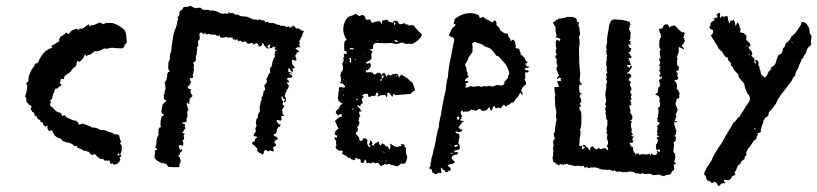

<svg xmlns="http://www.w3.org/2000/svg" viewBox="-20 -549 2733 642"><path d="M68 -209V-219Q67 -223 64 -227Q71 -247 71 -263Q70 -266 67 -269L71 -273L72 -275L75 -278V-284L76 -291Q76 -295 77 -296L80 -303L83 -310Q86 -318 90 -322Q94 -326 98 -336L105 -338L107 -340Q125 -383 155 -389Q154 -392 151 -395L165 -403L178 -411V-414L177 -416Q180 -422 183 -427Q194 -432 201 -440L205 -438L209 -435L212 -438L215 -442Q217 -445 221 -447L229 -451Q235 -453 237 -453L239 -451L241 -449L243 -450Q245 -452 247 -454L251 -453H255L266 -460L276 -468L278 -465L281 -461Q284 -464 287 -466L291 -464L302 -469L314 -474L326 -468L330 -470L334 -472H355Q366 -470 382 -460L387 -456Q388 -455 390.5 -453.5Q393 -452 394 -451Q401 -443 402 -431L403 -420L404 -407Q397 -400 396 -397V-393L388 -387L373 -388Q362 -388 359 -389Q352 -390 342 -387Q337 -385 329 -387Q308 -375 297 -378Q290 -373 284 -368L280 -366L274 -365L270 -361L267 -364L265 -366Q264 -365 263 -365Q259 -352 246 -342L242 -344L238 -345Q238 -343 237.5 -341Q237 -339 236 -338V-336Q236 -328 229 -324Q222 -320 216 -309L206 -302L196 -295Q195 -292 193 -284L189 -285L184 -286L183 -282L182 -278L181 -274L180 -270L186 -266L184 -263L181 -261Q175 -258 173 -253H166Q161 -245 161 -238Q159 -238 158 -237L156 -227L153 -217L151 -216L148 -214L149 -211L150 -207Q148 -204 147 -198L148 -197L149 -195L152 -192Q156 -190 157 -188L162 -183Q168 -176 173 -174L178 -173L183 -171L186 -166L188 -161L193 -163L198 -164L200 -158L213 -152L226 -146H233Q234 -145 236 -143.5Q238 -142 240 -141L241 -140L242 -137L243 -133H245L246 -132L252 -134L257 -136L264 -133L272 -130Q282 -127 287 -123Q304 -123 316 -114H328Q337 -112 340 -109H342L344 -108L354 -105Q357 -104 363 -100Q371 -100 374 -99L376 -98Q378 -96 379 -95Q379 -91 381 -85L385 -74L381 -70L384 -66L387 -62V-46L382 -31H384L385 -30Q387 -27 383 -25L381 -23L379 -21L381 -19L382 -17Q383 -13 379 -9L376 -5L373 -2L368 0L361 2L358 -1L356 -3L353 -2L349 -1L348 -7L346 -12H329L328 -14Q326 -16 324 -18L317 -17Q303 -25 298 -34L289 -31Q284 -32 282 -35L279 -38L276 -42Q275 -41 270 -43L267 -45H264Q263 -44 258 -46L252 -50L245 -53L239 -55L237 -61H233L229 -60L223 -66Q214 -72 203 -73Q201 -74 190 -77Q188 -79 187 -81L183 -86Q173 -86 161 -98Q161 -100 159.5 -102Q158 -104 156.5 -107.5Q155 -111 154 -114Q148 -111 144 -111Q137 -116 139 -129Q138 -130 135 -128L134 -126L132 -125L124 -133Q124 -138 123 -139L120 -140L116 -141Q115 -142 115 -147Q112 -149 106 -151L103 -160L99 -161L96 -162Q96 -173 88 -175Q86 -178 84 -182L83 -186Q84 -189 86 -193L81 -197L75 -201L74 -203L72 -205ZM375 -37 374 -34 372 -31Q378 -28 381 -31ZM267 -457 268 -455Q269 -455 269 -456Q268 -457 267 -457Z M978 -376Q975 -376 975 -373Q976 -373 978 -376ZM989 -447 980 -453 977 -454Q973 -455 971 -453L968 -456L966 -460Q964 -462 959 -464V-460H954Q951 -458 952 -456Q950 -454 948 -458L947 -460L945 -461L940 -459L936 -458V-460Q934 -462 931 -462H928L926 -463Q925 -464 922 -463L918 -462Q915 -468 909 -466Q896 -472 892 -472H883Q878 -472 877 -476Q870 -476 866 -474Q866 -481 862 -481H854Q849 -486 846 -484Q844 -480 840 -482L837 -484L835 -486V-483H832Q827 -485 826 -484L821 -486L816 -489Q806 -493 806 -493Q788 -495 784 -495L779 -498L776 -500Q769 -502 768 -498Q767 -502 761 -504Q756 -507 751 -504Q748 -508 744 -508V-503H739Q733 -506 728 -503H724L720 -504Q715 -504 711 -508L706 -510Q704 -511 698 -513Q696 -511 694 -513L693 -514L692 -515Q687 -511 677 -516H662Q655 -517 651 -523H646H642Q635 -523 633 -521L631 -523Q628 -522 624 -526L620 -528Q618 -529 615 -529L611 -528L606 -526H598Q592 -526 591 -519L587 -515Q579 -513 580 -504V-501L579 -499L578 -494Q576 -496 575 -493Q573 -491 575 -488L576 -487Q575 -480 572 -476Q573 -469 567 -454Q560 -439 557 -414L554 -394L552 -374Q548 -370 548 -361V-354L547 -348Q543 -344 543 -335V-328L542 -321Q543 -318 548 -308Q540 -311 539 -299V-293L537 -286Q536 -278 530 -273Q533 -268 533 -262V-257Q533 -253 534 -252Q530 -247 530 -234Q526 -232 528 -226V-217Q530 -216 537 -213L524 -200L522 -190L520 -180Q518 -168 529 -166Q524 -160 521 -160Q514 -136 518 -124Q512 -124 510 -115V-108Q510 -103 509 -102L511 -99Q506 -93 504 -83L503 -76V-69Q501 -59 499 -56L501 -54L503 -53Q507 -51 505 -48Q495 -47 499 -37Q493 -23 502 -15Q504 -12 512 -8L524 -2L525 -6L529 -2L534 -1Q540 1 541 8Q549 10 558 10H574Q578 10 579 9L580 5V0Q582 -6 584 -7Q585 -20 575 -30Q577 -29 581 -31Q582 -32 580 -35L583 -39L587 -42Q590 -46 588 -51L582 -47L581 -51L579 -55Q577 -61 579 -63Q583 -65 585 -64L588 -62L591 -61Q596 -73 589 -80Q594 -80 596 -86L595 -91L594 -96Q597 -99 597 -101Q596 -104 592 -104H589L587 -106Q591 -106 592 -107Q592 -108 594 -112L598 -117Q602 -121 597 -126Q600 -128 598 -133L596 -134L593 -135Q590 -136 589 -139L593 -140H597Q600 -141 602 -141Q606 -142 603 -152Q608 -158 607 -165L606 -171Q605 -174 607 -178L609 -180L610 -181Q609 -187 604 -200Q605 -207 607 -207Q612 -195 613 -204Q613 -209 614 -212V-220L618 -221Q617 -223 620 -225Q625 -227 623 -230L621 -233L619 -236Q617 -242 617 -243Q616 -246 620 -250H617L615 -251L609 -254Q607 -256 608 -259Q608 -262 611 -262L614 -263Q612 -266 616 -268Q617 -269 617 -271L618 -273V-275L620 -276L617 -278Q614 -280 616 -285L614 -286Q616 -288 619 -288L624 -289Q628 -290 624 -298L626 -303L627 -308Q627 -313 629 -317L627 -323Q632 -334 625 -339Q637 -344 635 -353V-360Q635 -364 638 -367Q637 -370 638 -374L639 -380Q640 -387 638 -391Q644 -394 643 -401L642 -405V-410Q642 -414 646 -415Q648 -419 648 -422L647 -430Q646 -438 651 -440Q654 -441 656 -439L659 -436L661 -433Q662 -438 667 -440Q666 -434 670 -434L678 -436Q682 -433 694 -433H700Q703 -433 704 -429Q707 -431 710 -428L711 -429L712 -431Q714 -433 715 -433Q712 -428 718 -424Q723 -422 725 -423L732 -424L738 -426Q742 -422 747 -423L750 -424Q752 -424 753 -423H754L755 -424Q756 -425 758 -423V-419Q758 -418 760 -416L763 -420L764 -418L765 -414Q767 -415 770 -416.5Q773 -418 774 -418Q775 -411 779 -411L782 -413H784Q785 -412 787.5 -410.5Q790 -409 791 -408Q792 -407 794 -409L795 -410H797Q803 -412 806 -404Q809 -403 813 -403L817 -404Q823 -407 826 -404Q826 -401 827 -400Q831 -400 837 -406Q838 -403 843 -401Q843 -394 850 -393L853 -396L856 -398Q858 -402 855 -405H859L862 -400L864 -396L868 -393L871 -389Q874 -386 877 -386Q878 -390 877 -391Q875 -393 872 -393L875 -395L878 -398Q881 -401 884 -399Q881 -391 882 -386Q885 -390 890 -388V-391H894Q892 -394 894 -394Q896 -394 897 -391Q901 -392 902 -391L900 -388L898 -386Q901 -380 903 -382L906 -384V-381L900 -378V-374L899 -371Q897 -366 899 -363Q900 -360 896 -354L893 -349L892 -344L890 -338V-333Q888 -325 885 -324Q881 -316 884 -306Q880 -305 877 -298L875 -293L873 -288H872L871 -284L872 -280Q873 -274 871 -272L868 -268L864 -265Q866 -262 864 -259Q864 -258 865 -257Q866 -256 866 -254Q868 -251 866 -248Q862 -244 861 -244V-240L860 -237V-235L859 -232Q860 -228 854 -223Q857 -213 852 -211L851 -202L849 -194Q847 -183 850 -178Q839 -164 843 -155L839 -154L837 -148L836 -142Q835 -135 838 -130L836 -123L834 -121Q833 -120 836 -109Q833 -108 832 -105L831 -103L829 -100Q826 -93 833 -93H836L838 -92Q840 -92 840 -89Q831 -87 832 -76Q813 -72 833 -61Q833 -59 835 -57L839 -54Q843 -50 839 -49Q842 -39 848 -38L853 -36L859 -31L860 -34L862 -38Q864 -41 862 -44L865 -46L869 -47Q872 -47 874 -44H875Q878 -42 879 -43L880 -44L881 -45Q883 -48 891 -43Q893 -42 894.5 -43.5Q896 -45 895 -48L894 -52L892 -55L898 -59L903 -62Q903 -67 897 -73Q899 -79 902 -80L906 -82L910 -86L907 -89L905 -91Q902 -94 898 -93Q894 -98 895.5 -100Q897 -102 902 -101Q906 -108 906 -117Q910 -120 910 -124Q914 -122 919 -133Q911 -132 909 -138Q904 -143 905 -147Q909 -148 912 -147L915 -146L918 -145Q925 -152 919 -160L922 -161H925Q927 -160 931 -162Q930 -163 928 -164L926 -166H925V-172Q925 -178 922 -181Q925 -183 927 -188Q929 -193 932 -195Q928 -196 926 -197.5Q924 -199 925 -201L926 -206Q928 -209 926 -211Q919 -217 922 -227Q923 -227 925 -225L927 -220Q928 -216 932 -218Q934 -216 932 -214L930 -211Q928 -208 933 -206Q940 -218 932 -228L933 -231V-233L934 -234V-236Q935 -239 937 -241L938 -244V-246L940 -250Q943 -251 944 -255L945 -258L946 -261L945 -264L942 -267Q939 -272 940 -274Q946 -273 947 -275Q947 -276 946 -278L939 -285Q942 -289 947 -289H952L956 -290L955 -292H958Q956 -296 955 -298L951 -300L947 -302V-301Q949 -307 952 -305L955 -303L958 -301Q957 -308 945 -308L944 -312V-316Q943 -319 946 -321L950 -318L951 -315L952 -312L954 -311L955 -310Q959 -308 961 -308Q957 -312 960 -315Q956 -321 960 -321H963L966 -324L962 -329L957 -334V-338L956 -342Q955 -346 957 -350Q964 -346 970 -346Q972 -349 970 -355L968 -359L967 -363L969 -365L971 -368Q973 -370 971 -373L976 -375L981 -377Q978 -379 968 -386Q970 -389 975 -391H985Q981 -394 981 -400L982 -406Q982 -409 980 -411Q983 -413 985 -419L987 -424L990 -428L991 -433L992 -437L994 -440L995 -443L997 -445Z M1099 -85Q1097 -90 1102 -91Q1102 -89 1104 -87Q1112 -95 1100 -99Q1098 -111 1112 -119Q1108 -125 1100 -145L1105 -149L1110 -154Q1117 -159 1122 -158L1123 -163V-167Q1113 -169 1112 -162L1110 -163L1109 -164Q1109 -166 1106 -168L1104 -169L1103 -171V-177Q1105 -180 1107 -180Q1107 -182 1110 -184L1112 -185L1114 -187Q1115 -199 1127 -202Q1121 -204 1118 -207L1115 -210Q1113 -212 1111 -212Q1112 -217 1109 -222L1111 -228V-234Q1111 -242 1114 -247L1113 -250V-253Q1113 -256 1116 -258L1125 -257Q1130 -255 1132 -257Q1134 -258 1134 -259Q1134 -260 1132.5 -262.5Q1131 -265 1128 -268L1125 -270H1121Q1118 -271 1117 -274Q1122 -276 1120 -288L1119 -292L1118 -297Q1118 -301 1121 -304L1120 -305L1119 -307Q1132 -314 1124 -336Q1129 -341 1129 -349L1128 -355L1131 -361L1129 -369H1139Q1141 -371 1139 -374L1138 -377L1137 -379Q1136 -378 1132 -378Q1130 -388 1131 -394V-402L1132 -410Q1137 -415 1139 -416Q1115 -454 1142 -491L1148 -494L1155 -496Q1165 -500 1169 -503L1175 -499L1182 -495Q1199 -506 1203 -484Q1207 -482 1211 -483L1214 -484Q1217 -484 1218 -483Q1219 -481 1224 -472Q1235 -478 1251 -478L1253 -473L1256 -467L1257 -472V-476Q1257 -479 1258 -480L1273 -483Q1279 -482 1279 -477Q1282 -476 1287 -474.5Q1292 -473 1293 -473Q1295 -477 1298 -479Q1303 -481 1304 -478L1306 -479L1308 -481Q1312 -468 1319 -468Q1325 -468 1332 -472Q1338 -463 1346 -469Q1345 -468 1345 -463L1350 -464L1356 -465Q1365 -465 1366 -461Q1367 -458 1373 -452L1381 -443L1384 -440L1387 -438Q1391 -434 1390 -430Q1382 -413 1358 -402H1353Q1350 -403 1346 -403L1341 -402Q1336 -401 1326 -407L1318 -405L1310 -403Q1300 -401 1294 -404Q1293 -405 1290 -405H1285Q1267 -404 1249 -405Q1235 -407 1230 -402Q1227 -399 1228 -393Q1228 -381 1215 -385Q1216 -383 1220 -381L1222 -379L1224 -378Q1228 -376 1221 -368Q1224 -354 1220 -350Q1218 -347 1203 -340Q1207 -333 1217 -339Q1222 -331 1219 -325L1217 -323Q1216 -321 1215 -320L1209 -314H1203Q1204 -312 1204 -307Q1216 -307 1221 -308Q1223 -303 1227 -307Q1228 -300 1232 -300Q1235 -300 1239 -303Q1243 -306 1247 -306Q1252 -306 1255 -298Q1261 -307 1266 -304Q1269 -303 1271 -292L1275 -296L1276 -298V-299Q1278 -301 1286 -296L1288 -298L1291 -300Q1296 -302 1298 -301Q1312 -307 1314 -289Q1315 -291 1318 -295Q1321 -299 1321 -300L1331 -294L1341 -288L1346 -284L1350 -280Q1354 -275 1359 -273L1364 -260L1368 -247L1364 -244L1360 -242Q1354 -238 1353 -235L1328 -233L1302 -231L1297 -236Q1293 -232 1293 -226Q1291 -225 1287 -231Q1287 -232 1286 -233L1284 -236L1281 -238Q1278 -241 1275 -237V-230Q1275 -226 1273 -224Q1271 -226 1270 -228L1269 -230L1268 -232L1262 -231H1256Q1250 -230 1244 -226Q1242 -228 1244 -231L1245 -232L1246 -235L1244 -236Q1242 -238 1240 -240Q1237 -238 1237 -236V-233L1236 -230Q1228 -226 1225 -229L1222 -228L1219 -226Q1215 -224 1212 -225Q1212 -227 1210 -235Q1198 -237 1191 -230Q1191 -229 1193 -227H1196Q1197 -226 1195 -223L1192 -221L1190 -219V-215L1192 -211Q1193 -207 1192 -203L1189 -202L1187 -200Q1184 -199 1186 -194Q1184 -193 1180 -195L1178 -197L1175 -198Q1174 -195 1178 -191L1182 -187L1185 -184Q1184 -182 1186 -180L1188 -179Q1189 -178 1189 -176Q1184 -177 1182 -176Q1180 -175 1181 -172Q1181 -168 1182 -166L1185 -160Q1178 -155 1180 -152L1181 -151V-150Q1181 -149 1178 -146Q1183 -142 1181 -134Q1180 -129 1173 -122Q1177 -121 1177 -116L1176 -112L1175 -108Q1172 -109 1170 -104Q1169 -100 1173 -98Q1181 -90 1181 -87V-84L1184 -78Q1192 -76 1195 -86Q1201 -88 1205 -84Q1210 -81 1208 -76Q1206 -68 1214 -57L1217 -59L1220 -60L1213 -67Q1219 -72 1217 -80Q1222 -78 1223 -76L1224 -73L1226 -71L1223 -65L1225 -64Q1228 -62 1230 -61Q1230 -67 1235 -70L1240 -72L1244 -76Q1247 -75 1248 -69Q1250 -63 1252 -62L1255 -66L1258 -70L1261 -68L1265 -66Q1268 -64 1270 -60H1274Q1278 -59 1279 -55L1280 -52L1282 -49Q1288 -57 1284 -69L1290 -66L1295 -62Q1299 -59 1308 -57Q1309 -58 1315 -60L1323 -61L1322 -64L1320 -67Q1324 -68 1333 -65Q1330 -61 1338 -53Q1335 -39 1342 -25L1340 -15Q1338 -8 1337 -7Q1334 1 1320 -2Q1313 7 1307 7L1303 6L1300 5Q1293 2 1288 3Q1281 -4 1274 2Q1267 -4 1263 3Q1260 2 1259 3L1257 5L1256 7Q1251 5 1249 2L1247 -2L1244 -5L1240 -4L1236 -3Q1232 -3 1229 -7Q1220 -2 1217 -3L1213 -4Q1209 -4 1206 -3L1205 -7V-10Q1204 -14 1200 -16L1198 -10L1195 -4Q1190 -3 1187.5 -5.5Q1185 -8 1186 -15L1182 -17L1177 -18Q1170 -20 1169 -24V-21L1168 -18Q1167 -14 1163 -13L1160 -15L1156 -16Q1152 -17 1152 -22Q1150 -24 1150 -21L1149 -20H1147L1142 -24L1137 -28Q1129 -33 1124 -34V-38L1127 -41Q1126 -44 1121 -46L1117 -45H1114L1105 -51L1103 -54L1102 -56Q1102 -60 1105 -61Q1103 -74 1104 -79Q1101 -80 1099 -85ZM1154 -338V-353Q1152 -355 1150 -355.5Q1148 -356 1147 -355L1149 -352L1150 -349Q1151 -346 1148 -343L1150 -342Q1152 -340 1154 -338ZM1299 -412 1302 -410 1305 -409Q1308 -408 1311 -411L1308 -413L1304 -415Q1300 -416 1299 -412ZM1256 -291 1257 -288V-285L1259 -287L1261 -289Q1263 -293 1263 -294Q1263 -295 1261 -297Q1260 -298 1258 -296Q1256 -294 1256 -291ZM1162 -388H1150V-384H1160Q1163 -384 1162 -388ZM1300 -464 1301 -467 1302 -470Q1304 -473 1299 -475Q1295 -471 1300 -464ZM1157 -180 1164 -187Q1161 -188 1159.5 -186Q1158 -184 1157 -180ZM1257 -285 1254 -284 1250 -282 1255 -277ZM1271 -16 1270 -11 1269 -7Q1273 -9 1271 -16ZM1172 -220V-213L1175 -215L1177 -216Q1175 -217 1172 -220ZM1307 -293V-298Q1302 -295 1307 -293ZM1263 -43 1262 -40 1266 -38 1265 -40 1264 -41ZM1125 -232Q1128 -231 1131 -228Q1130 -234 1125 -232ZM1243 -411Q1242 -412 1242 -415Q1238 -413 1243 -411ZM1126 -248Q1125 -248 1123 -250Q1122 -249 1122 -247Q1124 -246 1126 -248ZM1169 -352H1167Q1166 -351 1167 -350Q1167 -349 1169 -349Q1169 -350 1170 -351ZM1127 -276H1122Q1124 -273 1127 -276ZM1128 -284 1131 -279Q1131 -284 1128 -284ZM1198 -370V-366L1199 -368L1200 -369Q1198 -369 1198 -370ZM1211 -328H1215V-329H1211ZM1122 -304 1124 -305H1125Q1125 -306 1124 -307Q1124 -306 1122 -304ZM1279 -233H1281V-232H1279ZM1281 -43V-44H1280Q1280 -43 1281 -43ZM1109 -144 1110 -143Q1110 -144 1109 -144ZM1186 -73 1185 -72Z M1417 9 1418 8 1420 6Q1418 -3 1422 -9Q1421 -14 1424 -25L1427 -33L1428 -41Q1434 -59 1438 -84L1442 -106L1448 -128Q1447 -134 1450 -146L1452 -155L1454 -164L1461 -205Q1465 -227 1470 -245Q1472 -271 1478 -294Q1479 -319 1487 -355L1493 -386L1499 -416Q1497 -424 1492 -425L1486 -427Q1482 -429 1481 -431L1486 -442L1491 -454L1495 -457L1500 -461Q1505 -466 1501 -470Q1500 -469 1497 -467Q1497 -475 1501 -486Q1526 -505 1552 -505Q1568 -505 1581 -498Q1583 -490 1585 -489Q1587 -489 1590 -490L1593 -492L1596 -493Q1598 -488 1616 -480Q1617 -479 1621 -477L1627 -474L1630 -478L1632 -481Q1639 -479 1640 -474V-468L1641 -463Q1649 -460 1654 -446L1659 -443L1665 -439Q1671 -435 1677 -437L1679 -435Q1678 -428 1682 -425L1683 -423L1685 -421Q1687 -418 1688 -411Q1694 -417 1697 -416Q1698 -416 1703 -408V-402Q1703 -398 1706 -397L1705 -395L1704 -393Q1703 -390 1705 -388L1709 -387H1713Q1718 -385 1717 -381Q1722 -372 1721 -365Q1726 -365 1729 -361Q1731 -356 1735 -356Q1735 -352 1738 -347L1741 -343L1744 -340Q1742 -336 1741 -337L1739 -338H1737Q1736 -337 1738 -333L1740 -330L1742 -327Q1747 -327 1750 -326Q1747 -322 1743 -322H1739L1733 -319Q1738 -313 1741 -314H1745L1748 -311Q1746 -306 1743 -307H1739L1736 -306V-293Q1738 -291 1736 -288L1734 -283Q1736 -280 1738 -276Q1740 -271 1738 -266Q1724 -257 1723 -245Q1728 -240 1727 -230Q1724 -234 1723 -235L1722 -237Q1720 -239 1719 -239Q1713 -224 1704 -218Q1699 -204 1690 -206L1687 -203L1685 -200Q1682 -198 1678 -199Q1672 -187 1665 -200Q1661 -194 1652 -186L1650 -188L1647 -190Q1640 -185 1636 -188V-190L1635 -192Q1635 -194 1634.5 -194.5Q1634 -195 1633 -194Q1629 -192 1628 -190L1626 -184Q1623 -176 1620 -181L1618 -186L1616 -192Q1611 -183 1607 -181Q1595 -177 1594 -178Q1590 -178 1585 -186L1579 -183L1574 -180Q1568 -177 1565 -182Q1560 -180 1555 -183Q1551 -176 1543 -176H1536Q1533 -176 1529 -174Q1528 -176 1528 -180Q1520 -178 1521 -173Q1519 -168 1526 -160Q1524 -158 1521 -157Q1525 -153 1523 -151L1520 -150Q1518 -148 1520 -146Q1521 -146 1531 -144Q1530 -141 1528 -141H1526L1524 -140Q1524 -136 1519 -131L1516 -127Q1514 -125 1514 -122Q1522 -114 1527 -115Q1527 -111 1523 -110L1519 -108L1515 -107H1512L1509 -109Q1505 -110 1502 -109Q1507 -101 1513 -102Q1520 -95 1514 -82Q1515 -78 1512 -71Q1518 -66 1518 -52Q1512 -46 1500 -46Q1498 -43 1501 -39Q1505 -42 1509 -40Q1513 -39 1510 -33Q1475 -28 1502 -7L1500 -6Q1499 -5 1496.5 -3.5Q1494 -2 1492 0Q1488 -1 1484 0L1481 2L1477 4Q1477 5 1479 7L1481 8L1483 9Q1487 13 1487 18Q1487 24 1480 21Q1479 28 1468 26L1469 24V21Q1462 22 1456 11Q1452 16 1457 27Q1456 28 1455 29Q1454 30 1453 30L1448 29Q1442 29 1439 34Q1435 34 1432 31L1428 29L1425 26Q1426 22 1423 18Q1422 17 1416 15Q1415 13 1417 9ZM1546 -274 1542 -272 1537 -270Q1534 -268 1540 -264L1537 -261Q1536 -260 1536 -260Q1536 -258 1535 -258Q1539 -255 1544 -257L1549 -259L1553 -261Q1566 -257 1573 -261Q1574 -260 1576 -260Q1580 -262 1583 -261L1586 -259L1590 -258Q1593 -261 1600 -261L1606 -260L1612 -261Q1615 -263 1620 -261L1627 -259L1629 -261H1633Q1637 -262 1638 -265L1648 -264L1658 -263L1662 -265L1665 -267Q1670 -270 1665 -273Q1670 -280 1678 -288L1679 -292V-295Q1681 -300 1683 -301Q1681 -320 1669 -336L1658 -349L1646 -361L1643 -362L1639 -363Q1637 -368 1630 -376L1625 -382L1619 -387L1612 -390L1605 -392Q1598 -395 1593 -400L1579 -405L1566 -409L1562 -406L1558 -403Q1561 -396 1560 -388V-380L1559 -372Q1555 -371 1552 -364L1549 -360L1546 -356Q1546 -353 1545 -351L1542 -344Q1537 -336 1535 -335L1536 -329L1539 -324Q1541 -315 1540 -312Q1543 -308 1544 -304Q1541 -298 1548 -292Q1546 -291 1543 -289Q1540 -287 1539 -287Q1534 -282 1535 -278Q1545 -280 1546 -274ZM1508 -156Q1507 -152 1511 -148Q1519 -150 1514 -159Q1508 -160 1508 -156ZM1506 -65 1503 -64H1500V-57L1503 -58L1507 -59Q1508 -60 1512 -63Q1510 -65 1506 -65ZM1491 -38H1487Q1486 -37 1489 -36L1491 -35L1492 -34L1495 -37ZM1503 -87Q1501 -92 1499 -92Q1502 -89 1503 -87ZM1486 -62V-66Q1482 -65 1486 -62ZM1729 -337 1731 -336Q1732 -336 1730 -338Q1730 -337 1729 -337ZM1500 -52 1502 -51Q1502 -52 1501 -53Q1501 -52 1500 -52ZM1501 -75 1502 -74Q1502 -75 1501 -75ZM1494 -56Z M2250 -392 2267 -384Q2268 -391 2259 -393Q2262 -396 2262 -401H2266V-404L2267 -407L2269 -410Q2271 -413 2268 -416Q2269 -420 2268 -421.5Q2267 -423 2264 -422Q2268 -430 2267 -431Q2271 -435 2269 -439Q2265 -444 2261 -440L2248 -452L2236 -464Q2223 -463 2218 -456Q2218 -457 2217 -460Q2217 -462 2216 -463Q2210 -471 2202 -466Q2197 -462 2195 -454L2188 -453Q2184 -453 2183 -449Q2185 -447 2185 -444L2186 -441Q2184 -439 2191 -434L2188 -431Q2190 -430 2192 -426Q2189 -425 2187 -420L2186 -416L2184 -412Q2186 -410 2185 -407L2184 -404L2185 -392Q2185 -387 2190 -384Q2185 -379 2186 -370L2187 -361L2190 -353L2187 -354L2185 -355L2184 -347Q2187 -344 2188 -342Q2186 -331 2183 -329Q2184 -329 2185 -328L2187 -327Q2189 -326 2191 -324H2185Q2189 -319 2184 -314Q2185 -312 2186.5 -308Q2188 -304 2189 -302Q2185 -301 2185 -295Q2187 -291 2189 -289Q2191 -295 2191 -296Q2195 -287 2191 -286L2187 -285L2184 -281L2185 -273L2188 -266H2186L2187 -263Q2187 -261 2185 -259Q2182 -258 2181 -255L2180 -248Q2180 -238 2176 -237L2172 -235L2171 -234L2175 -231L2178 -230L2183 -226L2185 -222L2186 -218L2185 -214V-210L2186 -207Q2190 -198 2183 -189H2180V-187Q2184 -180 2180 -162Q2182 -158 2177 -153Q2180 -149 2178 -141Q2182 -142 2184 -140.5Q2186 -139 2185 -136L2181 -131L2176 -126Q2181 -124 2178 -115L2177 -109Q2177 -104 2180 -103Q2176 -100 2177 -96L2185 -94Q2183 -92 2175 -88Q2182 -81 2179 -75L2177 -70L2173 -64L2174 -59L2173 -54Q2175 -47 2177 -46Q2183 -51 2187 -48V-44Q2187 -42 2186 -41L2183 -42L2181 -43Q2179 -45 2176 -44L2178 -38L2175 -33L2174 -32Q2174 -33 2173 -32Q2169 -29 2165 -31L2162 -33L2159 -37Q2158 -31 2154 -29Q2154 -32 2153 -33.5Q2152 -35 2150 -34L2146 -33L2142 -32Q2135 -34 2125 -33L2119 -32Q2116 -32 2115 -36Q2112 -34 2108 -37V-35L2107 -33Q2105 -31 2104 -31Q2107 -36 2100 -40L2101 -41Q2098 -41 2097 -48Q2096 -54 2097 -57L2094 -58H2091V-60L2089 -62L2088 -64L2086 -69Q2084 -70 2086 -72L2092 -71L2094 -72L2096 -73L2097 -75Q2098 -76 2098 -77Q2093 -80 2095 -85L2097 -89L2100 -93Q2092 -92 2091 -96Q2097 -98 2096 -101L2093 -104L2091 -107Q2094 -115 2090 -126V-130L2089 -133Q2089 -136 2092 -138Q2090 -140 2093 -144H2091L2089 -145Q2086 -145 2086 -147Q2091 -145 2094 -152Q2095 -158 2094 -162L2090 -168L2087 -173Q2089 -180 2088 -183L2086 -185Q2085 -186 2087 -190H2086L2084 -192Q2082 -194 2084 -195L2088 -196Q2090 -197 2092 -199L2089 -201H2086L2092 -204Q2088 -210 2086 -213Q2093 -214 2091 -220L2089 -225Q2090 -226 2091 -229Q2092 -232 2092 -233Q2092 -234 2091 -234L2090 -236L2089 -237L2088 -238Q2086 -244 2091 -249Q2092 -254 2090 -256L2089 -259L2088 -261Q2085 -265 2087 -270L2088 -271L2090 -272Q2088 -278 2081 -281Q2085 -284 2084 -288Q2091 -289 2091 -298L2088 -300L2085 -303Q2080 -305 2078 -301L2077 -305L2079 -306L2081 -308L2085 -312L2087 -316L2090 -320Q2094 -324 2092 -329Q2088 -329 2086 -327Q2085 -324 2086 -320L2083 -323L2079 -326Q2076 -328 2077 -332Q2083 -329 2091 -334Q2088 -335 2086 -341V-344L2084 -348L2082 -346L2081 -347L2082 -349L2084 -351L2082 -353Q2080 -354 2082 -356L2086 -355L2088 -353Q2093 -358 2091 -361L2088 -364L2086 -368Q2082 -372 2081 -374Q2087 -374 2089 -379L2090 -384L2091 -389Q2086 -387 2084 -392L2082 -396L2081 -400Q2089 -400 2090 -401Q2089 -402 2087 -405V-407L2089 -408Q2090 -410 2088 -412L2082 -411Q2088 -417 2088 -425V-432L2089 -439Q2089 -441 2087 -445L2085 -448L2082 -449L2084 -451V-455Q2084 -458 2087 -459L2084 -463Q2089 -465 2088 -469L2086 -473L2085 -476Q2060 -484 2047 -483Q2034 -485 2031 -484Q2024 -483 2019 -471L2016 -461L2015 -450L2012 -435L2010 -419V-409Q2010 -404 2008 -398Q2007 -395 2007 -390Q2007 -386 2009 -382Q2007 -378 2007 -376L2008 -373V-370Q2007 -369 2009 -366L2010 -364L2011 -362Q2007 -358 2009 -352Q2006 -340 2007 -332L2009 -324Q2011 -319 2007 -317Q2009 -314 2011 -305Q2006 -303 2007 -299L2009 -290Q2006 -285 2007 -281Q2011 -280 2010 -276L2009 -273V-269H2007V-265Q2006 -261 2008 -259Q2008 -258 2006 -248L2004 -236Q2004 -230 2005 -225L2007 -213L2006 -207L2004 -203Q2002 -197 2008 -195Q2004 -191 2004 -186Q2003 -182 2006 -177Q2004 -171 2005 -167L2007 -162V-157Q2006 -151 2011 -147V-142Q2010 -138 2011 -138Q2012 -135 2010 -127Q2009 -126 2009 -125Q2008 -123 2008 -122Q2008 -116 2009 -112Q2010 -112 2009 -109L2008 -107L2007 -105Q2014 -100 2009 -89L2013 -74Q2014 -67 2009 -61L2012 -57L2013 -52L2014 -48Q2008 -46 2006 -53Q2002 -54 1999 -53L1994 -52Q1988 -49 1985 -51Q1985 -53 1983 -55Q1979 -53 1974 -48Q1973 -52 1968 -52Q1966 -59 1959 -60L1956 -56L1953 -54Q1952 -52 1955 -47H1951L1948 -51L1945 -55L1941 -58L1938 -62Q1933 -65 1930 -64Q1928 -60 1931 -59Q1933 -57 1937 -58L1934 -55L1931 -52Q1926 -49 1925 -50Q1927 -58 1925 -63Q1923 -59 1918 -61H1917V-66L1918 -75V-85L1920 -95Q1923 -109 1919 -116Q1924 -121 1924 -143V-161L1923 -176L1921 -178L1919 -180Q1919 -183 1918 -185L1916 -189Q1920 -190 1922 -195Q1923 -199 1917 -201L1924 -209L1923 -215Q1923 -219 1922 -220Q1917 -225 1919 -230Q1920 -230 1921 -232L1922 -234L1927 -236Q1926 -236 1923 -237L1920 -238Q1917 -241 1917 -249L1916 -255L1917 -261Q1915 -266 1922 -266L1925 -265L1926 -267Q1922 -270 1920 -275Q1917 -280 1919 -288Q1921 -306 1919 -314Q1916 -340 1916 -389Q1920 -405 1916 -427Q1921 -433 1919 -438L1917 -459Q1914 -460 1914 -466L1916 -474Q1911 -475 1909 -477V-482Q1907 -487 1904 -489Q1903 -489 1901 -490Q1899 -491 1896.5 -491.5Q1894 -492 1892 -493Q1886 -491 1878 -493L1870 -490Q1867 -489 1861 -489Q1856 -486 1846 -487V-483H1842Q1837 -483 1838 -479L1833 -476L1829 -474L1831 -469L1834 -464Q1838 -460 1838 -456Q1837 -449 1838 -443L1840 -436L1841 -429Q1841 -428 1837 -425L1842 -423L1846 -422Q1853 -420 1854 -418L1852 -414L1850 -411L1848 -413Q1845 -415 1843 -417Q1841 -415 1838 -409L1839 -403L1838 -397Q1839 -392 1841 -386Q1838 -382 1838 -375Q1840 -369 1842 -367Q1832 -359 1842 -351Q1839 -336 1845 -327Q1840 -325 1841 -318Q1841 -311 1846 -308Q1843 -304 1850 -297Q1841 -290 1843 -284L1847 -287L1849 -289Q1852 -290 1857 -287Q1853 -284 1856 -280Q1855 -276 1844 -279Q1843 -269 1850 -260L1847 -259L1845 -258H1834V-248Q1836 -235 1837 -228L1835 -225L1836 -213V-201Q1838 -184 1840 -178V-170L1839 -162Q1839 -156 1841 -148Q1839 -142 1837 -127L1836 -117L1835 -107Q1832 -102 1831 -102Q1834 -88 1836 -84Q1828 -82 1830 -71L1831 -62Q1831 -56 1828 -55Q1831 -48 1830 -42L1829 -36L1830 -30Q1827 -25 1828 -19L1829 -14L1830 -8L1838 -3L1848 4L1855 -1V1L1861 0Q1862 3 1866 3V0H1869Q1870 1 1873 0L1877 -2Q1881 3 1886 2Q1898 6 1905 6L1914 5Q1918 5 1920 7Q1926 7 1932 5Q1932 11 1936 11L1944 10Q1948 14 1953 13Q1954 9 1959 11L1962 13V10H1965L1968 11Q1972 12 1974 11L1979 13L1984 15Q1992 18 1996 18Q2010 20 2018 18L2023 20L2027 22Q2033 24 2035 19Q2037 24 2043 25Q2046 26 2052 24Q2057 27 2061 26L2066 27L2071 26Q2077 29 2082 24L2086 25H2091Q2094 25 2100 27L2105 30Q2107 31 2113 31Q2115 29 2117 31L2119 33H2121Q2126 28 2136 33L2151 32Q2158 32 2163 37Q2164 36 2168 36H2172Q2179 36 2181 34L2183 36Q2188 34 2191 38L2196 39Q2198 40 2201 40L2204 38L2209 36L2218 35Q2224 33 2225 28L2228 23Q2236 21 2234 12L2233 5Q2232 2 2234 0Q2237 3 2238 0Q2240 -2 2238 -6L2233 -7Q2240 -14 2237 -38L2234 -35Q2234 -40 2231 -42Q2233 -46 2232 -50L2233 -56L2234 -62V-65L2233 -68Q2232 -73 2234 -75Q2242 -77 2238 -82Q2242 -83 2240 -90L2237 -94L2236 -99H2241Q2239 -104 2242 -111Q2237 -121 2238 -125Q2234 -130 2235 -134V-135L2234 -137Q2232 -138 2234 -140L2245 -141Q2244 -144 2242 -144H2238Q2235 -144 2236 -148Q2239 -148 2239 -152V-156L2242 -158L2241 -162L2239 -166L2241 -170L2243 -174Q2243 -178 2246 -180L2245 -184L2244 -188Q2242 -192 2241 -194L2239 -201V-206L2241 -208V-211Q2243 -215 2242 -217L2247 -220L2251 -221Q2252 -222 2251 -230Q2254 -235 2250 -242L2247 -248L2243 -252Q2246 -270 2239 -273Q2240 -276 2238 -277L2236 -279L2235 -281L2239 -282L2241 -281Q2242 -280 2249 -288Q2244 -294 2245 -298L2246 -300V-303Q2244 -307 2241 -311Q2249 -313 2249 -316L2250 -320V-326Q2245 -328 2244 -333V-339Q2245 -343 2243 -345Q2248 -351 2243 -359Q2252 -374 2249 -385Z M2344 10 2352 -1 2359 -12Q2364 -26 2374 -42L2383 -56L2392 -69Q2409 -100 2426 -127Q2426 -128 2429 -133L2432 -138L2434 -142L2436 -140Q2438 -143 2442.5 -148.5Q2447 -154 2449 -157Q2451 -157 2452 -158Q2454 -160 2454 -161Q2455 -164 2464 -177L2469 -185Q2471 -188 2473 -192L2480 -202Q2484 -208 2486 -211Q2490 -220 2484 -231Q2478 -236 2476 -244L2473 -251L2470 -259Q2471 -266 2465 -274L2460 -279L2455 -285Q2448 -291 2449 -301Q2444 -304 2437 -312L2433 -319L2428 -327Q2424 -328 2424 -332V-339Q2412 -346 2414 -357Q2409 -354 2401 -365L2398 -370L2395 -375L2388 -382Q2382 -386 2380 -394L2374 -403L2368 -413Q2359 -425 2357 -431Q2366 -435 2364 -449Q2359 -449 2354 -454Q2350 -460 2356 -463Q2354 -470 2359 -475L2363 -478L2367 -480Q2373 -482 2364 -486L2370 -488L2377 -490Q2382 -494 2375 -500Q2380 -502 2384 -507Q2388 -506 2388 -498L2387 -493Q2388 -490 2391 -489Q2391 -495 2395 -495Q2398 -495 2401 -491Q2402 -496 2412 -495L2414 -489L2415 -482Q2417 -473 2420 -471Q2422 -473 2422 -474L2421 -476V-478L2423 -480H2427Q2431 -480 2432 -484Q2435 -482 2437 -475L2438 -469L2439 -463Q2444 -465 2444 -474Q2451 -471 2452 -464L2453 -458Q2455 -453 2457 -452L2456 -449L2455 -446Q2454 -443 2455 -440Q2460 -441 2467 -438L2471 -434L2475 -431Q2477 -427 2476 -423L2475 -419L2476 -415L2478 -413L2481 -410Q2486 -407 2487 -404Q2493 -394 2483 -393Q2483 -389 2486 -385L2489 -382L2492 -378Q2499 -369 2492 -362Q2504 -354 2503 -348V-345L2502 -342Q2502 -339 2506 -336Q2509 -339 2507 -342L2506 -344L2504 -346Q2512 -351 2515 -344Q2518 -339 2515 -331Q2518 -330 2520 -323V-318L2521 -316L2522 -314Q2525 -296 2529 -296H2530L2532 -295Q2535 -292 2536 -289Q2546 -295 2550 -310Q2555 -311 2560 -325Q2569 -328 2574 -339L2577 -350L2580 -359Q2583 -368 2593 -369Q2593 -373 2594 -374L2597 -378Q2598 -382 2597 -385L2600 -389L2603 -392Q2606 -396 2606 -401L2610 -406L2615 -410Q2622 -416 2623 -421Q2625 -426 2632 -432L2637 -436Q2641 -440 2642 -442L2650 -454L2658 -466Q2659 -479 2671 -474Q2684 -464 2686 -451L2687 -446V-441Q2689 -434 2693 -430V-423L2692 -415Q2690 -406 2693 -402Q2691 -398 2689 -396L2685 -393Q2680 -388 2678 -383Q2676 -378 2675 -371Q2669 -366 2669 -363L2667 -360L2666 -356Q2665 -354 2660 -352Q2661 -348 2655 -337L2651 -329Q2649 -323 2649 -321Q2640 -309 2639 -297Q2630 -288 2628 -280L2613 -260L2598 -241Q2581 -220 2574 -201L2570 -197L2567 -192Q2562 -184 2559 -183Q2558 -181 2556 -179L2553 -176Q2549 -172 2550 -165Q2546 -157 2537 -155Q2538 -149 2533 -147Q2533 -144 2531 -136L2527 -127Q2523 -115 2524 -108Q2522 -106 2520 -105H2516Q2510 -105 2515 -100L2513 -97L2511 -94Q2509 -89 2510 -86Q2502 -80 2499 -76L2493 -67Q2485 -54 2482 -53L2478 -45L2474 -37Q2480 -31 2470 -25Q2472 -18 2465 -14L2462 -12L2459 -9Q2456 -6 2456 -1Q2449 0 2444 12L2441 21Q2437 27 2435 28Q2441 31 2438 35Q2435 39 2429 39L2427 43L2424 48Q2421 52 2415 54L2409 53H2403Q2397 54 2405 62Q2404 63 2404 64Q2392 61 2385 73Q2382 73 2380 70L2377 65Q2373 58 2367 59Q2366 63 2364 63L2361 62H2358Q2356 58 2352 56L2348 55L2344 54L2342 48L2341 43Q2338 36 2334 34Q2335 26 2344 10ZM2483 -367Q2485 -363 2488 -365Q2487 -368 2483 -367ZM2474 -392 2480 -398Q2476 -398 2474 -392ZM2506 -116V-118L2505 -119Q2503 -121 2501 -120Q2502 -116 2506 -116ZM2627 -406 2629 -404 2630 -406Q2630 -407 2629 -408Q2627 -408 2627 -406ZM2636 -412Z"/></svg>

Font: Kom-post
Style: Regular
Weight: 400
Designer: @guaschetti
Foundry: guaschetti
Version: Version 1.00 December 6, 2021, initial release